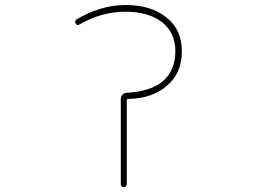

<svg xmlns="http://www.w3.org/2000/svg" viewBox="-20 -783 1040 780"><path d="M470.7 -35.2V-380.9Q470.7 -390.6 477.5 -397.9Q484.4 -405.3 495.1 -406.2Q587.9 -411.1 636.7 -449.2Q692.4 -493.2 692.4 -575.2Q692.4 -650.4 637.7 -693.4Q583 -735.4 488.3 -735.4Q393.6 -735.4 302.7 -683.6Q293 -677.7 287.1 -687.5Q285.2 -691.4 285.2 -694.3Q285.2 -700.2 291 -704.1Q387.7 -761.7 488.3 -762.7Q594.7 -762.7 656.2 -711.9Q687.5 -687.5 703.1 -653.3Q718.8 -619.1 718.8 -575.2Q718.8 -530.3 703.6 -495.1Q688.5 -460 658.2 -434.6Q598.6 -382.8 500 -380.9H499Q495.1 -380.9 495.1 -376V-35.2Q495.1 -30.3 491.7 -26.4Q488.3 -22.5 482.9 -22.5Q477.5 -22.5 474.1 -26.4Q470.7 -30.3 470.7 -35.2Z"/></svg>

Font: Rounded Mgen+ 1mn thin
Style: Regular
Weight: 100
Designer: [Source Han Sans]
Ryoko NISHIZUKA  (kana & ideographs); Paul D. Hunt (Latin, Greek & Cyrillic); Wenlong ZHANG  (bopomofo
Version: Version 1.059.20150602